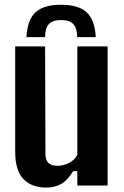

<svg xmlns="http://www.w3.org/2000/svg" viewBox="-20 -800 534 828"><path d="M179.5 9Q117.5 9 81.5 -27.2Q45.5 -63.5 45.5 -147V-600H174.5L176 -136Q176 -110 188.5 -97.5Q201 -85 228.5 -85Q254 -85 278.8 -98Q303.5 -111 313.5 -133V-600H444V0H313.5V-62H295.5Q273 -24 245.2 -7.5Q217.5 9 179.5 9ZM243.5 -779.5Q318.5 -779.5 353.8 -746.8Q389 -714 393 -640H313Q312.5 -678.5 296.2 -696Q280 -713.5 243.5 -713.5Q206.5 -713.5 190.5 -695.8Q174.5 -678 174.5 -640H94Q98 -714 133 -746.8Q168 -779.5 243.5 -779.5Z"/></svg>

Font: Big Shoulders
Style: Bold
Weight: 700
Designer: Patric King
Foundry: XO Type Co
Version: Version 2.002